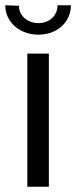

<svg xmlns="http://www.w3.org/2000/svg" viewBox="-37 -711 290 731"><path d="M67 0H149V-507H67ZM-17 -691C-17 -627 38 -579 109 -579C181 -579 233 -627 233 -691H182C182 -651 151 -623 109 -623C68 -623 35 -651 35 -689Z"/></svg>

Font: Vanilla Cream Book
Style: Regular
Weight: 400
Designer: Jeremy Tribby, Jinavaṁso
Foundry: Tribby Type
Version: Version 1.422;Glyphs 3.1.2 (3151)